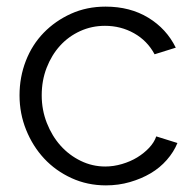

<svg xmlns="http://www.w3.org/2000/svg" viewBox="-20 -550 589 580"><path d="M300 10Q244 10 196 -12Q148 -34 113.5 -71Q79 -108 59 -157.5Q39 -207 39 -262Q39 -317 58 -366Q77 -415 112 -451Q147 -487 194.5 -508.5Q242 -530 299 -530Q373 -530 428 -496.5Q483 -463 511 -406L447 -386Q425 -427 385 -449.5Q345 -472 297 -472Q257 -472 222 -456Q187 -440 161.5 -412Q136 -384 121 -345.5Q106 -307 106 -262Q106 -218 121.5 -178.5Q137 -139 163 -110Q189 -81 224 -64Q259 -47 298 -47Q323 -47 348.5 -54.5Q374 -62 394.5 -74.5Q415 -87 430.5 -103.5Q446 -120 452 -138L516 -118Q505 -91 484 -67Q463 -43 435 -26.5Q407 -10 372.5 0Q338 10 300 10Z"/></svg>

Font: Rising Sun Light
Style: Regular
Weight: 300
Designer: Matt McInerney, Pablo Impallari, Rodrigo Fuenzalida (Raleway font), Stephen Hutchings (Greek), Cristiano Sobral (main ch
Foundry: The Rising Sun Project Authors
Version: Version 4.327; ttfautohint (v1.8.4.7-5d5b-dirty)